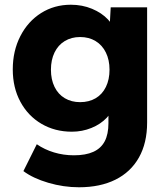

<svg xmlns="http://www.w3.org/2000/svg" viewBox="-20 -562 710 812"><path d="M79 161.6 135.6 48Q168 70.4 208.3 82.6Q248.6 94.8 292.6 94.8Q342.4 94.8 374.8 80.1Q407.2 65.4 422.9 35.5Q438.6 5.6 438.6 -41V-129.4L464 -124.2Q457.6 -91.8 431.7 -64.3Q405.8 -36.8 366.7 -20.9Q327.6 -5 283.8 -5Q212.2 -5 155.3 -38.4Q98.4 -71.8 66.2 -131.6Q34 -191.4 34 -268.4Q34 -346.6 66 -409.1Q98 -471.6 153.8 -506.8Q209.6 -542 279.6 -542Q327.8 -542 369 -524.9Q410.2 -507.8 436.8 -479.5Q463.4 -451.2 469 -419.6L441.6 -411L448.2 -531H602.2V-44Q602.2 42.6 567.6 104.1Q533 165.6 468.3 197.8Q403.6 230 314.2 230Q248.6 230 184.1 211Q119.6 192 79 161.6ZM443.2 -267.2Q443.2 -308.6 427.7 -340Q412.2 -371.4 384.1 -388.4Q356 -405.4 318.8 -405.4Q282 -405.4 253.9 -388.4Q225.8 -371.4 210.6 -340Q195.4 -308.6 195.4 -267.2Q195.4 -225.8 210.6 -194.6Q225.8 -163.4 253.9 -146.7Q282 -130 318.8 -130Q356.4 -130 384.5 -146.5Q412.6 -163 427.9 -194.4Q443.2 -225.8 443.2 -267.2Z"/></svg>

Font: Easer Grotesk Variable
Style: Regular
Weight: 400
Designer: Boardeaser, Bonnie Shaver-Troup, Thomas Jockin
Foundry: Lexend
Version: Version 1.001;Glyphs 3.1.2 (3151)